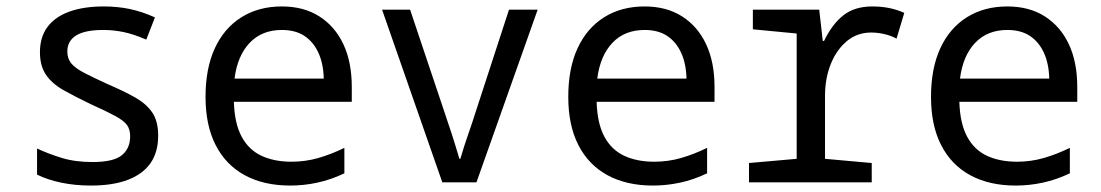

<svg xmlns="http://www.w3.org/2000/svg" viewBox="-20 -566 3418 596"><path d="M262 10Q213 10 170 1Q127 -8 95 -24V-105Q129 -89 171 -76Q213 -63 267 -63Q332 -63 358 -84Q384 -105 384 -143Q384 -164 374.5 -177.5Q365 -191 338.5 -205.5Q312 -220 261 -243Q213 -266 177.5 -286Q142 -306 123 -333.5Q104 -361 104 -404Q104 -451 127.5 -482.5Q151 -514 195.5 -530Q240 -546 302 -546Q345 -546 383 -538Q421 -530 461 -512L434 -443Q395 -460 363.5 -466.5Q332 -473 301 -473Q244 -473 216.5 -456Q189 -439 189 -406Q189 -384 201.5 -369Q214 -354 242 -339.5Q270 -325 316 -304Q365 -283 399.5 -263.5Q434 -244 452.5 -217Q471 -190 471 -145Q471 -94 447.5 -60Q424 -26 377.5 -8Q331 10 262 10Z M881 10Q799 10 740 -22Q681 -54 649.5 -115.5Q618 -177 618 -265Q618 -354 647 -416.5Q676 -479 729.5 -512.5Q783 -546 855 -546Q923 -546 971.5 -515Q1020 -484 1046 -428.5Q1072 -373 1072 -296V-250H706Q708 -183 730 -142Q752 -101 791.5 -82.5Q831 -64 885 -64Q928 -64 968 -75.5Q1008 -87 1049 -107V-28Q1007 -8 965 1Q923 10 881 10ZM985 -322Q984 -368 968.5 -402Q953 -436 925 -454.5Q897 -473 855 -473Q793 -473 755 -433Q717 -393 708 -322Z M1353 0 1166 -536H1253L1359 -220Q1370 -188 1382.5 -149.5Q1395 -111 1406 -73H1409Q1420 -111 1433.5 -149.5Q1447 -188 1457 -220L1560 -536H1649L1459 0Z M2007 10Q1925 10 1866 -22Q1807 -54 1775.5 -115.5Q1744 -177 1744 -265Q1744 -354 1773 -416.5Q1802 -479 1855.5 -512.5Q1909 -546 1981 -546Q2049 -546 2097.5 -515Q2146 -484 2172 -428.5Q2198 -373 2198 -296V-250H1832Q1834 -183 1856 -142Q1878 -101 1917.5 -82.5Q1957 -64 2011 -64Q2054 -64 2094 -75.5Q2134 -87 2175 -107V-28Q2133 -8 2091 1Q2049 10 2007 10ZM2111 -322Q2110 -368 2094.5 -402Q2079 -436 2051 -454.5Q2023 -473 1981 -473Q1919 -473 1881 -433Q1843 -393 1834 -322Z M2305 0V-60L2453 -73V-462L2317 -475V-536H2523L2534 -439H2538Q2563 -491 2598 -518.5Q2633 -546 2688 -546Q2716 -546 2740.5 -541Q2765 -536 2787 -526L2763 -446Q2747 -455 2726 -460Q2705 -465 2684 -465Q2641 -465 2609 -438.5Q2577 -412 2559 -367.5Q2541 -323 2541 -268V-73L2686 -60V0Z M3133 10Q3051 10 2992 -22Q2933 -54 2901.5 -115.5Q2870 -177 2870 -265Q2870 -354 2899 -416.5Q2928 -479 2981.5 -512.5Q3035 -546 3107 -546Q3175 -546 3223.5 -515Q3272 -484 3298 -428.5Q3324 -373 3324 -296V-250H2958Q2960 -183 2982 -142Q3004 -101 3043.5 -82.5Q3083 -64 3137 -64Q3180 -64 3220 -75.5Q3260 -87 3301 -107V-28Q3259 -8 3217 1Q3175 10 3133 10ZM3237 -322Q3236 -368 3220.5 -402Q3205 -436 3177 -454.5Q3149 -473 3107 -473Q3045 -473 3007 -433Q2969 -393 2960 -322Z"/></svg>

Font: Noto Sans Mono SemiCondensed
Style: Regular
Weight: 400
Width: 4
Designer: Monotype Design Team
Foundry: Monotype Imaging Inc.
Version: Version 2.010